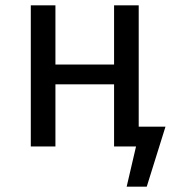

<svg xmlns="http://www.w3.org/2000/svg" viewBox="-20 -547 648 717"><path d="M498 -527H406V-306H187V-527H95V0H187V-232H406V0H488L453 150H528L598 -74H498Z"/></svg>

Font: Fira Sans
Style: Regular
Weight: 400
Designer: Carrois Corporate & Edenspiekermann AG
Foundry: Carrois Corporate GbR & Edenspiekermann AG
Version: Version 4.203